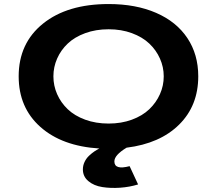

<svg xmlns="http://www.w3.org/2000/svg" viewBox="-20 -726 1090 951"><path d="M664 187.5Q622 200.5 575 203.8Q528 207 486.5 200.5Q445 194 417.8 171.2Q390.5 148.5 390.5 113Q390.5 93.5 399 75.8Q407.5 58 421.5 45Q435.5 32 447.5 24Q459.5 16 472 9.5Q287 -2 179.8 -97.5Q72.5 -193 72.5 -348Q72.5 -512 193 -609Q313.5 -706 518 -706Q653 -706 753.5 -662.2Q854 -618.5 908 -537.5Q962 -456.5 962 -348Q962 -202.5 867.2 -108.8Q772.5 -15 607 5.5Q546.5 42 546.5 73.5Q546.5 117 622 97ZM518 -114Q581 -114 633.2 -133.2Q685.5 -152.5 719.5 -185Q753.5 -217.5 772.2 -259.5Q791 -301.5 791 -348Q791 -394 772.2 -436Q753.5 -478 719.5 -510.2Q685.5 -542.5 633.2 -561.8Q581 -581 518 -581Q454.5 -581 402 -561.8Q349.5 -542.5 315.5 -510.2Q281.5 -478 263 -436Q244.5 -394 244.5 -348Q244.5 -301.5 263 -259.5Q281.5 -217.5 315.5 -185Q349.5 -152.5 402 -133.2Q454.5 -114 518 -114Z"/></svg>

Font: League Mono Extended SemiBold
Style: Regular
Weight: 600
Width: 9
Designer: Tyler Finck
Foundry: The League of Moveable Type / Tyler Finck
Version: Version 2.210